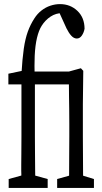

<svg xmlns="http://www.w3.org/2000/svg" viewBox="-20 -920 500 940"><path d="M22.5 0V-43.5L109.4 -67.4H126.5L213.4 -43.5V0ZM83.5 0Q84.5 -33.2 84.5 -66.9Q84.5 -75.2 84 -84Q84 -86.4 84 -111.8Q84 -140.1 84.5 -168Q85 -195.8 85 -251.5V-506.8H21V-559.1L109.4 -577.6L85 -558.1Q89.4 -632.3 96.4 -681.2Q103.5 -730 116 -764.6Q128.4 -799.3 148.4 -830.1Q162.6 -852.5 182.9 -868.4Q203.1 -884.3 226.6 -892.1Q250 -899.9 273.4 -899.9Q324.2 -899.9 358.9 -866.9Q393.6 -834 394 -779.3Q390.6 -760.3 380.6 -745.8Q370.6 -731.4 356 -731.4Q341.8 -731.4 329.3 -744.9Q316.9 -758.3 305.7 -780.8L266.6 -866.7V-876H285.6V-856Q253.9 -856 227.8 -838.9Q201.7 -821.8 184.1 -793.9Q169.9 -771.5 161.1 -734.9Q152.3 -698.2 149.9 -646.5Q148.9 -624 148.9 -597.7Q148.9 -562.5 150.9 -521.5V-251.5Q150.9 -210 151.4 -168Q151.9 -126 152.1 -83.7Q152.3 -41.5 153.3 0ZM259.8 0V-43.5L345.2 -67.4H362.3L439.9 -43.5V0ZM317.4 0Q318.4 -27.3 318.4 -72.5Q318.4 -117.7 318.8 -166.3Q319.3 -214.8 319.3 -251.5V-313.5Q319.3 -355 318.8 -387Q318.4 -418.9 317.9 -447.8Q317.4 -476.6 317.4 -506.8H117.7V-569.8H317.4L376 -585.9L387.7 -573.2L385.7 -410.2V-251.5Q385.7 -213.9 386.2 -165.8Q386.7 -117.7 386.7 -72.5Q386.7 -27.3 387.7 0Z"/></svg>

Font: Scarab Serif
Style: Regular
Weight: 400
Designer: John Roberts
Foundry: Scarab
Version: 1.0